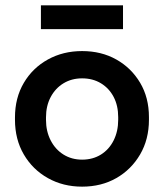

<svg xmlns="http://www.w3.org/2000/svg" viewBox="-20 -688 613 718"><path d="M287 10Q216 10 159 -22Q102 -54 69 -110.5Q36 -167 36 -240V-249Q36 -322 69 -378Q102 -434 159 -465.5Q216 -497 287 -497Q359 -497 415 -465.5Q471 -434 504 -378.5Q537 -323 537 -250V-240Q537 -167 504 -110.5Q471 -54 415 -22Q359 10 287 10ZM287 -91Q327 -91 357.5 -110Q388 -129 405 -163Q422 -197 422 -240V-250Q422 -293 405 -325.5Q388 -358 357.5 -376.5Q327 -395 287 -395Q248 -395 217.5 -376.5Q187 -358 169.5 -325Q152 -292 152 -249V-240Q152 -197 169.5 -163Q187 -129 217.5 -110Q248 -91 287 -91ZM133 -579V-668H440V-579Z"/></svg>

Font: SUSE SemiBold
Style: Regular
Weight: 600
Designer: Rene Bieder
Foundry: SUSE
Version: Version 1.000